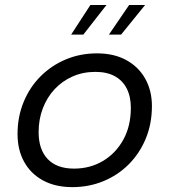

<svg xmlns="http://www.w3.org/2000/svg" viewBox="-20 -758 696 788"><path d="M277 10Q207 10 156.5 -17.5Q106 -45 79 -94Q52 -143 52 -208Q52 -278.5 76.8 -339Q101.5 -399.5 146 -444.2Q190.5 -489 249.8 -514Q309 -539 378 -539Q448.5 -539 499 -511Q549.5 -483 576.5 -434.2Q603.5 -385.5 603.5 -323Q603.5 -249.5 578 -188.5Q552.5 -127.5 507.8 -83Q463 -38.5 403.8 -14.2Q344.5 10 277 10ZM284 -66Q349.5 -66 402.2 -97.2Q455 -128.5 486 -184.5Q517 -240.5 517 -315.5Q517 -361.5 500.2 -394.5Q483.5 -427.5 451.2 -445.2Q419 -463 371.5 -463Q320.5 -463 278 -444.2Q235.5 -425.5 204.2 -392Q173 -358.5 155.8 -313.5Q138.5 -268.5 138.5 -215.5Q138.5 -144.5 175.8 -105.2Q213 -66 284 -66ZM272 -616 351 -737.5H417L322 -616ZM427 -616 510 -737.5H575.5L477 -616Z"/></svg>

Font: Epilogue
Style: Italic
Weight: 400
Italic angle: -12°
Designer: Tyler Finck
Foundry: Etcetera Type Co
Version: Version 2.112